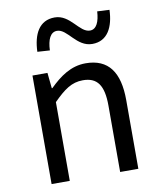

<svg xmlns="http://www.w3.org/2000/svg" viewBox="-89 -876 788 946"><g transform="rotate(-10 305.5 -403.0)"><path d="M410 -645C487 -645 519 -711 522 -796L461 -799C458 -748 443 -712 410 -712C357 -712 327 -806 249 -806C171 -806 139 -741 136 -654L198 -650C200 -704 216 -739 249 -739C301 -739 331 -645 410 -645ZM92 0H183V-394C238 -449 276 -477 332 -477C404 -477 435 -434 435 -332V0H526V-344C526 -483 474 -557 360 -557C286 -557 230 -516 178 -465H175L167 -543H92Z"/></g></svg>

Font: Noto Sans JP
Style: Regular
Weight: 400
Designer: Ryoko NISHIZUKA  (kana, bopomofo & ideographs); Paul D. Hunt (Latin, Greek & Cyrillic); Sandoll Communications , Soo-you
Foundry: Adobe
Version: Version 2.002;hotconv 1.0.116;makeotfexe 2.5.65601